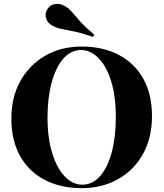

<svg xmlns="http://www.w3.org/2000/svg" viewBox="-20 -964 850 998"><path d="M405 -722Q515 -722 597 -679Q679 -636 724.5 -555.5Q770 -475 770 -360Q770 -248 723.5 -164Q677 -80 594 -33Q511 14 404 14Q295 14 212.5 -29Q130 -72 84.5 -153Q39 -234 39 -348Q39 -460 86.5 -544Q134 -628 216 -675Q298 -722 405 -722ZM401 -704Q348 -704 309 -659Q270 -614 248.5 -535Q227 -456 227 -352Q227 -246 251.5 -167.5Q276 -89 317 -46.5Q358 -4 408 -4Q461 -4 500.5 -49Q540 -94 561 -173.5Q582 -253 582 -356Q582 -463 558 -541Q534 -619 492.5 -661.5Q451 -704 401 -704ZM310 -936Q334 -925 352 -904Q370 -883 396 -853.5Q422 -824 470 -784L463 -772Q406 -792 367.5 -800Q329 -808 302 -813Q275 -818 252 -831Q229 -843 220.5 -865.5Q212 -888 223 -910Q235 -936 261.5 -942Q288 -948 310 -936Z"/></svg>

Font: Playfair Display ExtraBold
Style: Regular
Weight: 800
Designer: Claus Eggers Sørensen
Foundry: Claus Eggers Sørensen
Version: Version 1.203